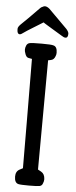

<svg xmlns="http://www.w3.org/2000/svg" viewBox="-72 -997 409 1029"><g transform="rotate(5 132.5 -482.5)"><path d="M168.9 -677.7Q168.9 -675.8 166 -89.8Q169.9 -86.9 183.6 -80.1Q203.1 -69.3 204.1 -41Q204.1 -29.3 199.2 -18.6Q195.3 -5.9 183.1 -2.9Q170.9 0 125.5 0Q80.1 0 68.4 -2.9Q46.9 -7.8 46.9 -42Q46.9 -70.3 68.4 -81.1Q74.2 -84 85 -89.8Q85 -188.5 84 -335.4Q83 -482.4 82 -677.7Q76.2 -678.7 63 -681.2Q49.8 -683.6 43.9 -705.1Q40 -714.8 40 -724.6Q40 -734.4 44.9 -746.1Q49.8 -757.8 62 -760.7Q74.2 -763.7 127 -763.7Q179.7 -763.7 190.4 -759.8Q210.9 -754.9 210.9 -721.7Q210.9 -711.9 207 -703.1Q200.2 -683.6 183.6 -680.7ZM2 -803.7Q-8.8 -806.6 -8.8 -828.1Q-8.8 -828.1 -8.8 -832Q-8.8 -841.8 5.4 -856Q19.5 -870.1 44.9 -894.5Q69.3 -918.9 102.5 -953.1Q108.4 -959 115.2 -960.9Q121.1 -964.8 127 -964.8Q138.7 -964.8 152.3 -953.1Q184.6 -919.9 252 -853.5Q264.6 -838.9 264.6 -829.1Q264.6 -806.6 251 -806.6Q242.2 -806.6 229.5 -815.4Q212.9 -825.2 191.4 -838.4Q169.9 -851.6 149.4 -863.8Q128.9 -876 127.9 -877.9L127 -877V-877.9Q105.5 -864.3 71.8 -843.8Q38.1 -823.2 24.9 -813.5Q11.7 -803.7 7.8 -803.7Z"/></g></svg>

Font: Semi-Sweet
Style: Book
Weight: 400
Designer: Walter E Stewart
Version: 0.5